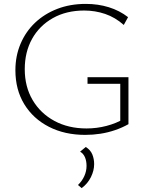

<svg xmlns="http://www.w3.org/2000/svg" viewBox="-20 -685 760 985"><path d="M417 7Q312 7 231 -34.5Q150 -76 104.5 -150.5Q59 -225 59 -325Q59 -398 85.5 -460.5Q112 -523 160 -568.5Q208 -614 274 -639.5Q340 -665 420 -665Q483 -665 538 -648Q593 -631 637 -597L615 -557Q571 -596 519.5 -613.5Q468 -631 412 -631Q320 -631 251 -592Q182 -553 144.5 -485.5Q107 -418 107 -330Q107 -240 147.5 -171.5Q188 -103 259.5 -64.5Q331 -26 424 -26Q476 -26 526 -39Q576 -52 619 -77L597 -48V-255H429V-289H639V-48Q607 -30 570.5 -17.5Q534 -5 495.5 1Q457 7 417 7ZM399 280 380 264Q401 244 412.5 218.5Q424 193 424 166Q424 141 416 122Q408 103 391 93L420 69Q444 84 453.5 107Q463 130 463 157Q463 190 446.5 223.5Q430 257 399 280Z"/></svg>

Font: Ysabeau Infant ExtraLight
Style: Regular
Weight: 250
Designer: Christian Thalmann (Catharsis Fonts)
Version: Version 2.001;gftools[0.9.30]; featfreeze: ss01,ss02,lnum